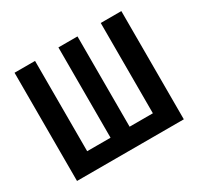

<svg xmlns="http://www.w3.org/2000/svg" viewBox="-122 -687 858 832"><g transform="rotate(-30 307.5 -271.0)"><path d="M471.8 -541.5H574.9V0H40.5V-541.5H143.1V-89.7H260V-541.5H355.4V-89.7H471.8Z"/></g></svg>

Font: Fira Code Fixed Medium
Style: Regular
Weight: 500
Monospace: yes
Designer: Carrois Corporate, Edenspiekermann AG, Nikita Prokopov
Foundry: Carrois Corporate, Edenspiekermann AG, Nikita Prokopov
Version: Version 5.002